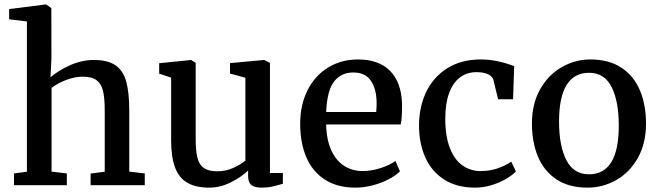

<svg xmlns="http://www.w3.org/2000/svg" viewBox="-20 -840 2989 871"><path d="M102.1 -61V-742.7L21.5 -752.4V-798.8L187 -819.8H189.5L212.9 -803.2L213.4 -576.7L209 -489.3Q242.2 -518.6 295.9 -543.2Q349.6 -567.9 406.2 -567.9Q468.8 -567.9 503.7 -543.9Q538.6 -520 552.5 -470.5Q566.4 -420.9 566.4 -337.4V-61.5L636.7 -53.2V0H391.1V-52.7L455.1 -61V-337.9Q455.1 -394.5 447.5 -427Q439.9 -459.5 418.5 -475.8Q397 -492.2 355.5 -492.2Q320.3 -492.2 281.7 -477.8Q243.2 -463.4 213.9 -441.4V-61.5L283.2 -53.2V0H43.5V-53.2Z M1105.5 -66.4Q1074.2 -36.1 1026.4 -12.5Q978.5 11.2 929.7 11.2Q868.7 11.2 830.6 -10.5Q792.5 -32.2 774.4 -79.6Q756.3 -127 756.3 -204.6V-487.8L702.1 -505.9V-553.2L846.7 -567.9H847.2L867.7 -554.7V-210Q867.7 -154.3 876 -123Q884.3 -91.8 905.3 -77.4Q926.3 -63 965.8 -63Q1003.9 -63 1036.6 -77.6Q1069.3 -92.3 1093.3 -111.3V-487.3L1023.4 -506.3V-553.7L1177.7 -567.9H1178.7L1204.6 -554.7V-55.2H1263.2V-6.3Q1234.9 2 1214.1 6.6Q1193.4 11.2 1166.5 11.2Q1135.3 11.2 1120.4 -0.7Q1105.5 -12.7 1105.5 -41Z M1604 -570.3Q1697.8 -570.3 1749 -519Q1800.3 -467.8 1803.7 -371.1V-353.5Q1803.7 -302.2 1797.9 -275.4H1459.5Q1461.4 -203.6 1483.9 -156.2Q1506.3 -108.9 1543 -86.4Q1579.6 -64 1625.5 -64Q1665.5 -64 1707.8 -77.9Q1750 -91.8 1773.9 -109.9L1794.4 -63Q1775.9 -43.9 1743.4 -26.9Q1710.9 -9.8 1671.1 0.7Q1631.3 11.2 1592.3 11.2Q1510.3 11.2 1453.9 -25.1Q1397.5 -61.5 1369.6 -126.7Q1341.8 -191.9 1341.8 -278.8Q1341.8 -364.7 1375.5 -431.2Q1409.2 -497.6 1468.8 -533.9Q1528.3 -570.3 1604 -570.3ZM1686.5 -332Q1688.5 -349.6 1688.5 -374Q1688 -436 1662.6 -473.6Q1637.2 -511.2 1582.5 -511.2Q1527.8 -511.2 1495.8 -470.5Q1463.9 -429.7 1459.5 -332Z M2312.5 -540 2307.6 -389.6H2239.7L2217.3 -481Q2210.4 -497.1 2190.2 -504.9Q2169.9 -512.7 2141.6 -512.7Q2098.6 -512.7 2066.9 -489Q2035.2 -465.3 2017.6 -418.2Q2000 -371.1 2000 -301.8Q2000 -221.2 2021 -168Q2042 -114.7 2078.1 -89.4Q2114.3 -64 2159.7 -64Q2202.1 -64 2238 -76.4Q2273.9 -88.9 2299.3 -106.9L2320.3 -62Q2302.7 -43.9 2273.4 -27.1Q2244.1 -10.3 2207.8 0.5Q2171.4 11.2 2134.8 11.2Q2052.2 11.2 1995.1 -25.4Q1938 -62 1909.4 -125.7Q1880.9 -189.5 1880.9 -270.5Q1880.9 -354 1913.1 -422.1Q1945.3 -490.2 2008.8 -530.3Q2072.3 -570.3 2162.1 -570.3Q2232.4 -570.3 2312.5 -540Z M2910.6 -279.3Q2910.6 -189 2873.3 -123Q2835.9 -57.1 2775.1 -22.9Q2714.4 11.2 2645.5 11.2Q2560.5 11.2 2504.2 -26.4Q2447.8 -64 2420.4 -129.6Q2393.1 -195.3 2393.1 -279.8Q2393.1 -369.1 2430.4 -435.1Q2467.8 -501 2528.6 -535.6Q2589.4 -570.3 2657.7 -570.3Q2742.7 -570.3 2799.3 -532.7Q2856 -495.1 2883.3 -429.4Q2910.6 -363.8 2910.6 -279.3ZM2651.9 -509.8Q2584.5 -509.8 2550.3 -454.3Q2516.1 -398.9 2516.1 -288.6Q2516.1 -178.7 2549.1 -114Q2582 -49.3 2651.9 -49.3Q2787.1 -49.3 2787.1 -270.5Q2787.1 -380.4 2754.6 -445.1Q2722.2 -509.8 2651.9 -509.8Z"/></svg>

Font: Merriweather
Style: Regular
Weight: 400
Designer: Eben Sorkin
Foundry: Eben Sorkin
Version: Version 1.584; ttfautohint (v1.6)